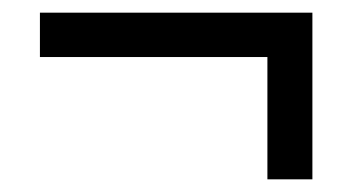

<svg xmlns="http://www.w3.org/2000/svg" viewBox="-20 -408 560 303"><path d="M473 -388V-125H402V-318H43V-388Z"/></svg>

Font: Noto Sans SemiCondensed
Style: Regular
Weight: 400
Width: 4
Designer: Monotype Design Team
Foundry: Monotype Imaging Inc.
Version: Version 2.013; ttfautohint (v1.8.4.7-5d5b)